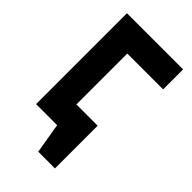

<svg xmlns="http://www.w3.org/2000/svg" viewBox="-198 -561 747 747"><g transform="rotate(45 176.0 -187.5)"><path d="M98 -110V0H149L170 125H262V-110ZM33 -500V0H145V-390H342V-500Z"/></g></svg>

Font: Advent Pro Expanded
Style: Bold
Weight: 700
Width: 7
Designer: VivaRado, Andreas Kalpakidis
Foundry: VivaRado, Andreas Kalpakidis
Version: Version 3.000